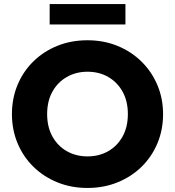

<svg xmlns="http://www.w3.org/2000/svg" viewBox="-20 -914 866 949"><path d="M412.5 15Q331.5 15 263.5 -12.8Q195.5 -40.5 145 -90Q94.5 -139.5 66.8 -206Q39 -272.5 39 -350Q39 -428 66.8 -494.5Q94.5 -561 145 -610.5Q195.5 -660 263.5 -687.5Q331.5 -715 412.5 -715Q493 -715 561.2 -687Q629.5 -659 680 -609Q730.5 -559 758.2 -492.8Q786 -426.5 786 -350Q786 -272.5 758.2 -206Q730.5 -139.5 680 -90Q629.5 -40.5 561.2 -12.8Q493 15 412.5 15ZM412.5 -141Q470 -141 515 -166.8Q560 -192.5 586 -239.5Q612 -286.5 612 -350Q612 -414 586 -460.8Q560 -507.5 515 -533.5Q470 -559.5 412.5 -559.5Q355.5 -559.5 310.2 -533.5Q265 -507.5 239 -460.8Q213 -414 213 -350Q213 -286.5 239 -239.5Q265 -192.5 310.2 -166.8Q355.5 -141 412.5 -141ZM225.5 -793V-894H600V-793Z"/></svg>

Font: Geologica
Style: Bold
Weight: 700
Designer: Sindre Bremnes, Frode Helland
Foundry: Monokrom Skriftforlag AS
Version: Version 1.010; ttfautohint (v1.8.4.7-5d5b);gftools[0.9.28]